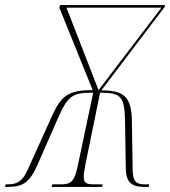

<svg xmlns="http://www.w3.org/2000/svg" viewBox="-83 -734 669 754"><path d="M-63 0H-52C6 0 33 -17 63 -84L146 -273C185 -361 204 -370 283 -370L222 -81C209 -21 196 -10 156 -10H122L120 0H318L320 -10H287C257 -10 246 -15 246 -39C246 -50 248 -66 252 -86L310 -370C392 -370 406 -356 408 -259L411 -73C411 -22 432 0 482 0H501L503 -10H487C457 -10 439 -16 438 -65L435 -257C434 -356 402 -379 315 -379L563 -706L566 -714H153L150 -704L281 -380C186 -380 158 -360 120 -276L26 -68C6 -24 -13 -10 -53 -10H-61ZM304 -380 178 -704H551Z"/></svg>

Font: Noto Serif Display Condensed Thin
Style: Italic
Weight: 100
Width: 3
Italic angle: -12°
Designer: Monotype Design Team
Foundry: Monotype Imaging Inc.
Version: Version 2.009